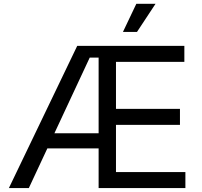

<svg xmlns="http://www.w3.org/2000/svg" viewBox="-20 -962 1034 982"><path d="M25.4 0 375 -727.5H922.9V-645.5H573.2V-405.3H900.4V-323.2H573.2V-82H928.2V0H484.4V-667.5H439L127.4 0ZM192.9 -203.1V-280.3H527.8V-203.1ZM608.9 -798.8 677.2 -942.4H775.4L680.7 -798.8Z"/></svg>

Font: Inter Variable
Style: Regular
Weight: 400
Designer: Rasmus Andersson
Foundry: rsms
Version: Version 4.001;git-9221beed3